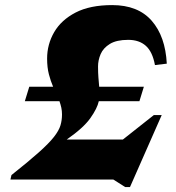

<svg xmlns="http://www.w3.org/2000/svg" viewBox="-20 -705 690 754"><path d="M545 -364.5 527.5 -307.5H368Q362 -279.5 334.8 -241Q307.5 -202.5 242 -157H462.5L584 -253H615L490.5 29.5H471.5L425 0H21L25 -17.5Q92.5 -71 132.5 -106.8Q172.5 -142.5 192 -167.5Q211.5 -192.5 217.5 -212.8Q223.5 -233 223.5 -255.5Q223.5 -269.5 220.8 -282.2Q218 -295 213.5 -307.5H77.5L95 -364.5H188.5Q179 -386.5 172 -413.2Q165 -440 165 -475Q165 -531 192.8 -578.8Q220.5 -626.5 277 -655.8Q333.5 -685 420.5 -685Q522 -685 575.8 -623.5Q629.5 -562 635 -455L588.5 -449.5Q579 -501.5 552.8 -525Q526.5 -548.5 483.5 -548.5Q437.5 -548.5 411.5 -532.5Q385.5 -516.5 375.2 -492.5Q365 -468.5 365 -444Q365 -418.5 366.5 -400.8Q368 -383 369.5 -364.5Z"/></svg>

Font: Newsreader Text ExtraBold
Style: Italic
Weight: 800
Italic angle: -17°
Designer: Hugues Gentile
Foundry: Production Type
Version: Version 1.001